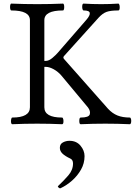

<svg xmlns="http://www.w3.org/2000/svg" viewBox="-20 -686 748 1065"><path d="M48 3Q43 3 41.5 -6Q40 -15 42 -24.5Q44 -34 48 -34Q146 -34 146 -91V-574Q146 -628 43 -628Q38 -628 36.5 -637.5Q35 -647 36.5 -656.5Q38 -666 43 -666Q116 -663 187 -663Q259 -663 329 -666Q334 -666 335.5 -656.5Q337 -647 335.5 -637.5Q334 -628 329 -628Q226 -628 226 -574V-348H233Q251 -348 270.5 -364.5Q290 -381 301 -394L459 -576Q480 -600 478 -614Q476 -628 444 -628Q439 -628 437 -637.5Q435 -647 436.5 -656.5Q438 -666 444 -666Q493 -663 541 -663Q589 -663 636 -666Q641 -666 643 -656.5Q645 -647 643.5 -637.5Q642 -628 636 -628Q593 -628 571 -620Q549 -612 527 -588L335 -375Q328 -367 335 -359L579 -83Q603 -57 631.5 -45.5Q660 -34 700 -34Q705 -34 707 -24.5Q709 -15 707 -6Q705 3 700 3Q632 0 564 0Q496 0 428 3Q422 3 420.5 -6Q419 -15 420.5 -24.5Q422 -34 428 -34Q473 -34 478 -52Q483 -70 468 -90L323 -264Q303 -288 278.5 -301.5Q254 -315 235 -315H226V-91Q226 -34 324 -34Q329 -34 331 -24.5Q333 -15 331.5 -6Q330 3 324 3Q255 0 186 0Q118 0 48 3ZM316 358Q311 360 305 354.5Q299 349 302 346Q332 318 358.5 287.5Q385 257 385 221Q385 201 371 194Q341 180 326.5 166Q312 152 312 134Q312 113 329 104Q346 95 365 95Q404 95 426.5 122Q449 149 449 180Q449 220 429.5 254.5Q410 289 380 315.5Q350 342 316 358Z"/></svg>

Font: Junicode SmExp
Style: Regular
Weight: 400
Width: 6
Designer: Peter S. Baker
Version: Version 2.205; ttfautohint (v1.8.4)